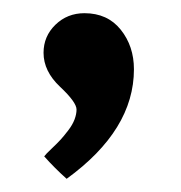

<svg xmlns="http://www.w3.org/2000/svg" viewBox="-20 -144 275 291"><path d="M47 93Q49 90 58 81.5Q67 73 72 67.5Q77 62 83.5 53.5Q90 45 93 37Q96 29 96 22Q96 11 71 -12.5Q46 -36 46 -64Q46 -89 64 -106.5Q82 -124 108 -124Q143 -124 163 -99Q183 -74 183 -39Q183 53 81 127Q63 111 47 93Z"/></svg>

Font: Rosario
Style: Regular
Weight: 400
Designer: Hector Gatti
Foundry: Omnibus-Type
Version: Version 1.004